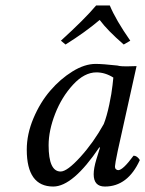

<svg xmlns="http://www.w3.org/2000/svg" viewBox="-20 -673 532 703"><path d="M382 -653Q404 -600 457 -524L433 -510Q373 -562 345 -600Q292 -555 220 -510L203 -524Q291 -604 332 -653ZM410 -433Q417 -431 426.5 -430.5Q436 -430 443.5 -430Q451 -430 462.5 -430.5Q474 -431 480 -431L411 -120Q401 -72 401 -64Q401 -56 405 -53Q409 -50 413 -50Q430 -50 469 -103Q482 -103 492 -87Q448 10 364 10Q323 10 323 -35Q323 -57 333 -90L346 -132L344 -134Q247 10 175 10Q78 10 78 -125Q78 -182 102.5 -240Q127 -298 164 -341Q201 -384 245.5 -411.5Q290 -439 330 -439Q356 -439 410 -433ZM360 -219Q371 -247 380 -289.5Q389 -332 392 -361L395 -389Q365 -408 333 -408Q289 -408 247.5 -363Q206 -318 182 -256.5Q158 -195 158 -141Q158 -45 202 -45Q226 -45 274.5 -98.5Q323 -152 360 -219Z"/></svg>

Font: Linux Libertine O
Style: Italic
Weight: 400
Italic angle: -12°
Designer: Philipp H. Poll
Foundry: Philipp H. Poll
Version: Version 5.1.6